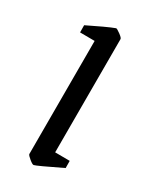

<svg xmlns="http://www.w3.org/2000/svg" viewBox="-98 -506 431 567"><g transform="rotate(20 118.0 -222.5)"><path d="M55 -17 122 -397 73 -406 77 -430Q104 -438 130.5 -445Q157 -452 169 -454Q172 -454 182.5 -443Q193 -432 192 -428L125 -48L174 -39L170 -15Q86 9 78 9Q74 9 64.5 -2Q55 -13 55 -17Z"/></g></svg>

Font: Grenze Light
Style: Italic
Weight: 300
Italic angle: -10°
Designer: Renata Polastri
Foundry: Omnibus-Type
Version: Version 1.002; ttfautohint (v1.8)